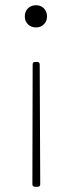

<svg xmlns="http://www.w3.org/2000/svg" viewBox="-20 -728 275 735"><path d="M160 -665Q160 -647 148 -635Q136 -623 118 -623Q99 -623 87 -635Q75 -647 75 -665Q75 -684 87 -696Q99 -708 118 -708Q136 -708 148 -696Q160 -684 160 -665ZM115 -491H122Q132 -491 132 -481L134 -23Q134 -13 124 -13H114Q104 -13 104 -23L105 -481Q105 -491 115 -491Z"/></svg>

Font: Barlow Condensed Thin
Style: Regular
Weight: 250
Width: 3
Designer: Jeremy Tribby
Foundry: Tribby Type
Version: Version 1.408